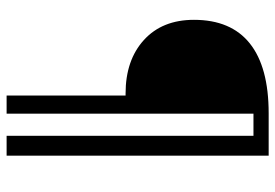

<svg xmlns="http://www.w3.org/2000/svg" viewBox="-146 -594 833 581"><g transform="rotate(90 270.5 -303.5)"><path d="M269 -267H263Q162 -267 101 -322.5Q40 -378 40 -474Q40 -586 111.5 -643Q183 -700 323 -700H451V93H391V-654H324V93H269Z"/></g></svg>

Font: Sarabun SemiBold
Style: Regular
Weight: 600
Designer: Suppakit Chalermlarp | Katatrad Co.,Ltd.
Foundry: Cadson Demak Co.,Ltd.
Version: Version 1.000; ttfautohint (v1.6)